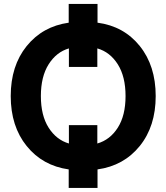

<svg xmlns="http://www.w3.org/2000/svg" viewBox="-20 -850 838 970"><path d="M328.1 -125V-217.8H471.7V-125Q536.1 -143.6 575.2 -205.1Q614.3 -266.6 614.3 -364.7Q614.3 -462.9 575.2 -524.9Q536.1 -586.9 471.7 -605.5V-511.7H328.1V-605.5Q264.6 -586.9 225.6 -524.9Q186.5 -462.9 186.5 -364.7Q186.5 -266.6 225.6 -205.1Q264.6 -143.6 328.1 -125ZM472.7 -735.4Q605.5 -717.8 686 -617.7Q766.6 -517.6 766.6 -364.7Q766.6 -211.9 686 -112.3Q605.5 -12.7 472.7 5.9V99.6H327.1V5.9Q195.3 -12.7 114.7 -112.3Q34.2 -211.9 34.2 -364.7Q34.2 -517.6 114.7 -617.2Q195.3 -716.8 327.1 -735.4V-830.1H472.7Z"/></svg>

Font: Nasu
Style: Bold
Weight: 700
Designer: Ryoko NISHIZUKA (kana &amp; ideographs); Paul D. Hunt (Latin, Greek &amp; Cyrillic); Wenlong ZHANG (bopomofo); Sandoll C
Version: Version 2014.1215